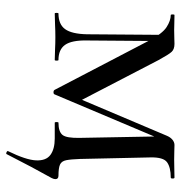

<svg xmlns="http://www.w3.org/2000/svg" viewBox="-2 -424 582 619"><g transform="rotate(90 289.5 -115.0)"><path d="M478 154Q477 158 471.5 155.5Q466 153 468 150Q496 93 497.5 60.5Q499 28 480 14Q461 0 427 0H376Q374 0 374 -6Q374 -12 376 -12Q405 -12 415.5 -25Q426 -38 425 -81L420 -350L443 -374L285 0Q284 4 278 4Q272 4 270 0L112 -303Q89 -347 68 -360.5Q47 -374 29 -374Q27 -374 27 -380Q27 -386 29 -386Q42 -386 55.5 -385.5Q69 -385 77 -385Q91 -385 103.5 -385.5Q116 -386 122 -386Q139 -386 147.5 -377Q156 -368 174 -335L309 -75L277 -28L418 -361Q423 -373 431 -379.5Q439 -386 448 -386Q454 -386 466.5 -385.5Q479 -385 495 -385Q514 -385 527 -385.5Q540 -386 553 -386Q556 -386 556 -380Q556 -374 553 -374Q520 -374 503.5 -362Q487 -350 488 -308L493 -81Q494 -52 497 -37Q500 -22 511 -17Q522 -12 547 -12Q558 -12 558 -2Q558 3 554.5 10Q551 17 542.5 32Q534 47 518.5 76Q503 105 478 154ZM24 0Q22 0 22 -6Q22 -12 24 -12Q59 -12 74.5 -33.5Q90 -55 91 -104L93 -364L113 -361L111 -104Q110 -55 125 -33.5Q140 -12 174 -12Q176 -12 176 -6Q176 0 174 0Q158 0 139.5 -1Q121 -2 100 -2Q80 -2 60.5 -1Q41 0 24 0Z"/></g></svg>

Font: Cormorant Medium
Style: Regular
Weight: 500
Designer: Christian Thalmann (Catharsis Fonts)
Foundry: Catharsis Fonts
Version: Version 4.000